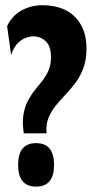

<svg xmlns="http://www.w3.org/2000/svg" viewBox="-20 -690 350 723"><path d="M69.5 -188Q63.3 -230.2 68.5 -259.8Q73.7 -289.3 85.4 -311.3Q97.2 -333.3 111.8 -351.3Q126.5 -369.3 140.1 -386.7Q153.7 -404 162.8 -425.1Q172 -446.2 172 -474.2Q172 -516.3 152.2 -534.7Q132.5 -553 106.3 -553Q87.5 -553 70.3 -544.6Q53.2 -536.2 40.6 -520.3Q28 -504.5 22 -481.8L6.8 -591.2Q17.5 -615.7 36.9 -633.3Q56.3 -651 82.9 -660.7Q109.5 -670.3 141 -670.3Q175 -670.3 204.8 -660.9Q234.7 -651.5 257.2 -631.3Q279.8 -611.2 292.8 -580.2Q305.7 -549.2 305.7 -506.8Q305.7 -464.8 293.9 -433.5Q282.2 -402.2 264.2 -378.2Q246.2 -354.2 226.2 -333.3Q206.3 -312.5 189.2 -291.2Q172 -269.8 162.3 -245.4Q152.7 -221 155.2 -188ZM115.8 12.7Q81.8 12.7 65 -7.8Q48.2 -28.3 48.2 -68.8Q48.2 -110 65 -130.5Q81.8 -151 115.8 -151Q150 -151 166.8 -130.5Q183.5 -110 183.5 -68.8Q183.5 12.7 115.8 12.7Z"/></svg>

Font: Bricolage Grotesque 96pt ExtraBold Condensed
Style: Regular
Weight: 800
Width: 3
Version: Version 1.001;gftools[0.9.33.dev8+g029e19f]